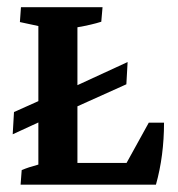

<svg xmlns="http://www.w3.org/2000/svg" viewBox="-20 -503 484 523"><path d="M36.1 0 39.1 -39.6Q57.1 -47.4 84.5 -54.7V-169.4L14.6 -137.2L18.1 -197.8L84.5 -227.5V-432.1L34.2 -442.9L37.1 -483.4H259.3L255.9 -443.8Q230 -435.5 190.9 -428.7V-271L327.6 -334L324.2 -273.4L190.9 -213.4V-59.1H324.7L385.3 -168.9H426.8Q426.8 -78.6 404.8 0Z"/></svg>

Font: Markazi Text SemiBold
Style: Regular
Weight: 600
Designer: Borna Izadpanah (Arabic designer), Fiona Ross (Arabic design director) and Florian Runge (Latin designer)
Foundry: Borna Izadpanah and Florian Runge
Version: Version 1.001; ttfautohint (v1.8.3)